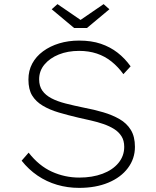

<svg xmlns="http://www.w3.org/2000/svg" viewBox="-20 -902 757 932"><path d="M364 10Q308 10 257 -5Q206 -20 162.5 -49.5Q119 -79 85 -122L119 -161Q169 -97 232 -68.5Q295 -40 365 -40Q428 -40 477.5 -58.5Q527 -77 555 -111Q583 -145 583 -189Q583 -220 569.5 -241Q556 -262 533.5 -276Q511 -290 482 -300Q453 -310 422 -317Q391 -324 360 -331Q309 -343 265 -356Q221 -369 187.5 -389Q154 -409 136 -438.5Q118 -468 118 -516Q118 -559 136.5 -593.5Q155 -628 189 -653Q223 -678 267.5 -691.5Q312 -705 364 -705Q424 -705 469.5 -689.5Q515 -674 550.5 -646.5Q586 -619 614 -580L579 -542Q553 -578 521 -603.5Q489 -629 450 -642Q411 -655 364 -655Q309 -655 265.5 -637.5Q222 -620 196 -589Q170 -558 170 -517Q170 -484 185.5 -462Q201 -440 229.5 -425Q258 -410 299 -399.5Q340 -389 389 -379Q437 -370 481 -357Q525 -344 560 -324Q595 -304 615 -271.5Q635 -239 635 -189Q635 -132 601 -86.5Q567 -41 506 -15.5Q445 10 364 10ZM340 -766 231 -857 259 -882 386 -795H356L483 -882L511 -857L402 -766Z"/></svg>

Font: Lexend Exa ExtraLight
Style: Regular
Weight: 250
Designer: Bonnie Shaver-Troup, Thomas Jockin
Foundry: Lexend
Version: Version 1.007